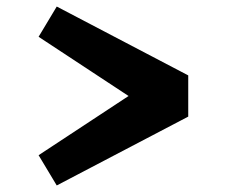

<svg xmlns="http://www.w3.org/2000/svg" viewBox="-20 -582 750 587"><path d="M555.5 -225.5 153.5 -15 98 -107.5 373 -288.5 98 -469.5 153.5 -562 555.5 -351.5Z"/></svg>

Font: League Mono
Style: Bold
Weight: 700
Width: 6
Designer: Tyler Finck
Foundry: The League of Moveable Type / Tyler Finck
Version: Version 2.300;RELEASE